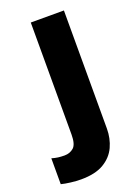

<svg xmlns="http://www.w3.org/2000/svg" viewBox="-207 -614 671 920"><g transform="rotate(-20 128.0 -154.5)"><path d="M42 240Q18 240 -10.5 236.5Q-39 233 -58 228V96Q-41 101 -26.5 103Q-12 105 7 105Q34 105 53 88.5Q72 72 72 22V-549H241V53Q241 103 221.5 145.5Q202 188 158.5 214Q115 240 42 240Z"/></g></svg>

Font: Noto Sans Kannada ExtraBold
Style: Regular
Weight: 800
Designer: Jelle Bosma - Monotype Design Team
Foundry: Monotype Imaging Inc.
Version: Version 2.005; ttfautohint (v1.8.4.7-5d5b)